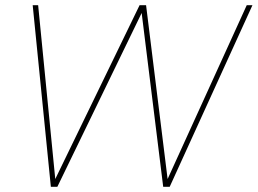

<svg xmlns="http://www.w3.org/2000/svg" viewBox="-20 -720 993 740"><path d="M176 0 106 -700H127L193 -30L518 -700H543L626 -30L931 -700H953L634 0H609L526 -670L201 0Z"/></svg>

Font: DM Sans 17pt Thin
Style: Italic
Weight: 250
Italic angle: -10°
Version: Version 4.004;gftools[0.9.30]